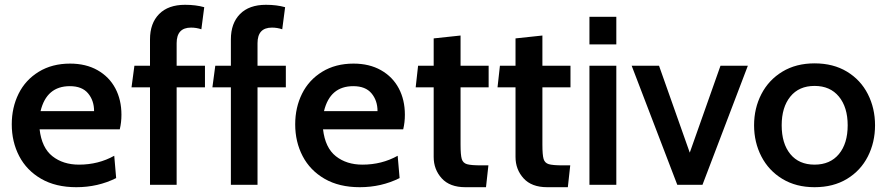

<svg xmlns="http://www.w3.org/2000/svg" viewBox="-20 -770 3696 800"><path d="M29 -252Q29 -322 57.5 -379.5Q86 -437 141.5 -471Q197 -505 272 -505Q338 -505 386.5 -477.5Q435 -450 460.5 -402Q486 -354 486 -292Q486 -260 479 -231H145Q154 -154 198.5 -119Q243 -84 309 -84Q390 -84 456 -121L464 -28Q388 10 298 10Q212 10 151.5 -25Q91 -60 60 -119.5Q29 -179 29 -252ZM372 -307Q372 -351 347 -381Q322 -411 271 -411Q174 -411 149 -307Z M605 -406H528L540 -496H605V-606Q605 -673 643 -711.5Q681 -750 751 -750Q796 -750 831 -740L819 -648Q798 -655 776 -655Q716 -655 716 -590V-496H834V-406H716V0H605Z M942 -406H865L877 -496H942V-606Q942 -673 980 -711.5Q1018 -750 1088 -750Q1133 -750 1168 -740L1156 -648Q1135 -655 1113 -655Q1053 -655 1053 -590V-496H1171V-406H1053V0H942Z M1210 -252Q1210 -322 1238.5 -379.5Q1267 -437 1322.5 -471Q1378 -505 1453 -505Q1519 -505 1567.5 -477.5Q1616 -450 1641.5 -402Q1667 -354 1667 -292Q1667 -260 1660 -231H1326Q1335 -154 1379.5 -119Q1424 -84 1490 -84Q1571 -84 1637 -121L1645 -28Q1569 10 1479 10Q1393 10 1332.5 -25Q1272 -60 1241 -119.5Q1210 -179 1210 -252ZM1553 -307Q1553 -351 1528 -381Q1503 -411 1452 -411Q1355 -411 1330 -307Z M1787 -116V-406H1712L1722 -496H1787V-610L1899 -622V-496H2016V-406H1899V-168Q1899 -124 1904 -107.5Q1909 -91 1925.5 -86Q1942 -81 1985 -81H2015L2005 10H1919Q1854 10 1820.5 -27Q1787 -64 1787 -116Z M2128 -116V-406H2053L2063 -496H2128V-610L2240 -622V-496H2357V-406H2240V-168Q2240 -124 2245 -107.5Q2250 -91 2266.5 -86Q2283 -81 2326 -81H2356L2346 10H2260Q2195 10 2161.5 -27Q2128 -64 2128 -116Z M2436 -700H2548V-585H2436ZM2436 -496H2548V0H2436Z M2612 -496H2726L2854 -134L2982 -496H3096L2907 0H2802Z M3122 -248Q3122 -319 3152.5 -378Q3183 -437 3240 -471.5Q3297 -506 3374 -506Q3452 -506 3509 -471.5Q3566 -437 3596 -378Q3626 -319 3626 -248Q3626 -177 3596 -118Q3566 -59 3509 -24.5Q3452 10 3374 10Q3297 10 3240 -24.5Q3183 -59 3152.5 -118Q3122 -177 3122 -248ZM3512 -248Q3512 -323 3475.5 -367.5Q3439 -412 3374 -412Q3309 -412 3273 -367.5Q3237 -323 3237 -248Q3237 -172 3273 -128Q3309 -84 3374 -84Q3439 -84 3475.5 -128Q3512 -172 3512 -248Z"/></svg>

Font: Cabin SemiBold
Style: Regular
Weight: 600
Designer: Pablo Impallari
Foundry: Pablo Impallari. http://www.impallari.com Igino Marini. http://www.ikern.com
Version: Version 2.001